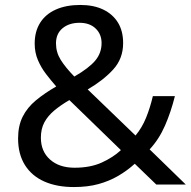

<svg xmlns="http://www.w3.org/2000/svg" viewBox="-20 -745 772 775"><path d="M304 -725Q358 -725 396.5 -706.5Q435 -688 456 -654Q477 -620 477 -571Q477 -508 436.5 -464Q396 -420 334 -384L527 -198Q553 -229 569.5 -269.5Q586 -310 597 -357H686Q670 -293 646 -238Q622 -183 584 -142L730 0H611L524 -84Q493 -56 457 -35Q421 -14 377.5 -2Q334 10 278 10Q209 10 158.5 -12.5Q108 -35 80.5 -79Q53 -123 53 -186Q53 -237 71.5 -274Q90 -311 125 -340Q160 -369 207 -396Q186 -420 166 -446Q146 -472 133 -502.5Q120 -533 120 -569Q120 -618 142 -653Q164 -688 205.5 -706.5Q247 -725 304 -725ZM260 -341Q224 -320 198.5 -298.5Q173 -277 159 -251Q145 -225 145 -189Q145 -134 182 -101Q219 -68 281 -68Q345 -68 391 -89Q437 -110 468 -139ZM301 -653Q259 -653 232.5 -631Q206 -609 206 -570Q206 -534 225 -503.5Q244 -473 280 -436Q339 -470 364.5 -500.5Q390 -531 390 -571Q390 -607 366 -630Q342 -653 301 -653Z"/></svg>

Font: hex115
Style: Regular
Weight: 400
Designer: Monotype Design Team
Foundry: Monotype Imaging Inc.
Version: Version 2.013